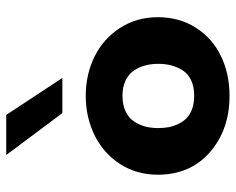

<svg xmlns="http://www.w3.org/2000/svg" viewBox="-90 -654 753 613"><g transform="rotate(-90 286.5 -347.5)"><path d="M98.1 -704.1H226.1L344.2 -524.9H231.9ZM287.1 -104Q315.9 -104 336.7 -113.8Q357.4 -123.5 368.4 -140.9Q379.4 -158.2 384.3 -177.5Q389.2 -196.8 389.2 -219.2Q389.2 -241.2 384 -260.5Q378.9 -279.8 367.7 -296.6Q356.4 -313.5 335.7 -323.2Q314.9 -333 287.1 -333Q258.8 -333 237.8 -323.2Q216.8 -313.5 205.6 -296.6Q194.3 -279.8 189.2 -260.5Q184.1 -241.2 184.1 -219.2Q184.1 -201.2 187 -185.5Q189.9 -169.9 197.3 -154.5Q204.6 -139.2 215.8 -128.2Q227.1 -117.2 245.4 -110.6Q263.7 -104 287.1 -104ZM538.1 -220.2Q538.1 -151.4 504.4 -98.6Q470.7 -45.9 414.1 -18.6Q357.4 8.8 287.1 8.8Q178.7 8.8 106.9 -54Q35.2 -116.7 35.2 -220.2Q35.2 -287.6 69.3 -340.6Q103.5 -393.6 160.9 -421.9Q218.3 -450.2 287.1 -450.2Q356 -450.2 412.8 -421.9Q469.7 -393.6 503.9 -340.6Q538.1 -287.6 538.1 -220.2Z"/></g></svg>

Font: Glacial Indifference
Style: Bold
Weight: 700
Version: Version 1.001